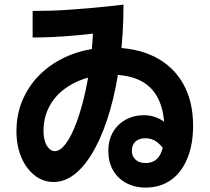

<svg xmlns="http://www.w3.org/2000/svg" viewBox="-20 -808 920 843"><path d="M455.6 -144.4Q455.6 -191.1 475 -226.1Q494.4 -261.1 530.6 -281.7Q566.7 -302.2 612.2 -302.2Q661.1 -302.2 702.8 -272.2Q744.4 -242.2 782.2 -177.8L712.2 -135.6Q690 -168.9 668.3 -185Q646.7 -201.1 618.9 -201.1Q591.1 -201.1 575 -186.7Q558.9 -172.2 558.9 -145.6Q558.9 -122.2 575 -107.2Q591.1 -92.2 618.9 -92.2Q662.2 -92.2 682.2 -127.2Q702.2 -162.2 702.2 -234.4Q702.2 -316.7 676.1 -371.7Q650 -426.7 597.8 -453.3Q545.6 -480 466.7 -480Q402.2 -480 348.3 -461.7Q294.4 -443.3 254.4 -410.6Q214.4 -377.8 192.8 -332.8Q171.1 -287.8 171.1 -232.2Q171.1 -207.8 177.2 -187.8Q183.3 -167.8 195 -156.1Q206.7 -144.4 220 -144.4Q244.4 -144.4 268.9 -177.2Q293.3 -210 315 -267.8Q336.7 -325.6 353.3 -399.4Q370 -473.3 379.4 -555.6Q388.9 -637.8 390 -721.1L437.8 -666.7Q371.1 -657.8 316.1 -652.8Q261.1 -647.8 213.9 -645.6Q166.7 -643.3 123.3 -643.3V-760Q162.2 -760 202.8 -761.1Q243.3 -762.2 288.9 -765.6Q334.4 -768.9 391.7 -773.9Q448.9 -778.9 522.2 -787.8Q522.2 -656.7 506.7 -538.9Q491.1 -421.1 463.3 -324.4Q435.6 -227.8 397.2 -156.7Q358.9 -85.6 312.8 -47.2Q266.7 -8.9 215.6 -8.9Q168.9 -8.9 131.7 -38.3Q94.4 -67.8 73.3 -118.3Q52.2 -168.9 52.2 -232.2Q52.2 -311.1 83.3 -378.3Q114.4 -445.6 170.6 -495Q226.7 -544.4 302.2 -571.7Q377.8 -598.9 466.7 -598.9Q580 -598.9 660.6 -557.8Q741.1 -516.7 784.4 -440Q827.8 -363.3 827.8 -255.6Q827.8 -173.3 802.2 -111.7Q776.7 -50 730 -17.2Q683.3 15.6 618.9 15.6Q571.1 15.6 533.3 -5Q495.6 -25.6 475.6 -61.7Q455.6 -97.8 455.6 -144.4Z"/></svg>

Font: Paperlogy 7 Bold
Style: Regular
Weight: 700
Designer: redesigned by Lee Juim, glyphs from Gmarket Sans & Montserrat
Foundry: PT&
Version: Version 1.001